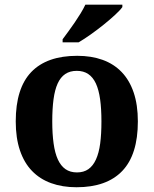

<svg xmlns="http://www.w3.org/2000/svg" viewBox="-20 -786 653 816"><path d="M565.9 -270Q565.9 -128.9 499.8 -59.6Q433.6 9.8 305.2 9.8Q245.1 9.8 197.3 -7.6Q149.4 -24.9 116 -59.6Q82.5 -94.2 64.7 -147Q46.9 -199.7 46.9 -270Q46.9 -411.1 113 -480Q179.2 -548.8 308.1 -548.8Q368.2 -548.8 415.8 -531.7Q463.4 -514.6 496.8 -480Q530.3 -445.3 548.1 -392.8Q565.9 -340.3 565.9 -270ZM202.1 -270Q202.1 -216.8 207.8 -176.3Q213.4 -135.7 225.8 -108.4Q238.3 -81.1 258.3 -67.1Q278.3 -53.2 307.1 -53.2Q335.9 -53.2 355.7 -67.1Q375.5 -81.1 387.9 -108.4Q400.4 -135.7 405.8 -176.3Q411.1 -216.8 411.1 -270Q411.1 -323.7 405.5 -364Q399.9 -404.3 387.5 -431.2Q375 -458 355 -471.4Q335 -484.9 306.2 -484.9Q277.3 -484.9 257.3 -471.4Q237.3 -458 225.1 -431.2Q212.9 -404.3 207.5 -364Q202.1 -323.7 202.1 -270ZM246.1 -619.1Q256.8 -633.3 270.3 -651.9Q283.7 -670.4 297.4 -690.2Q311 -710 323 -729.7Q335 -749.5 342.8 -766.1H500V-755.9Q490.7 -742.7 469.2 -722.9Q447.8 -703.1 421.1 -681.6Q394.5 -660.2 366 -639.9Q337.4 -619.6 314 -606H246.1Z"/></svg>

Font: Droids
Style: b
Weight: 700
Foundry: Ascender Corporation
Version: Version 1.00 build 113